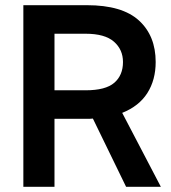

<svg xmlns="http://www.w3.org/2000/svg" viewBox="-20 -720 660 740"><path d="M70 -700H315Q451 -700 515.5 -641Q580 -582 580 -481Q580 -412 548 -361.5Q516 -311 451 -285L600 0H466L338 -263Q327 -262 324 -262Q321 -262 315 -262H190V0H70ZM310 -372Q387 -372 420.5 -401Q454 -430 454 -481Q454 -529 419 -559.5Q384 -590 310 -590H190V-372Z"/></svg>

Font: PT Root UI Bold
Style: Regular
Weight: 700
Designer: Vitaly Kuzmin
Foundry: ParaType Ltd.
Version: Version 2.000G